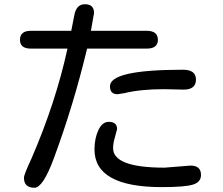

<svg xmlns="http://www.w3.org/2000/svg" viewBox="-20 -842 1040 896"><path d="M386.7 -615.2 385.7 -612.3Q323.2 -351.6 231.4 -103.5Q180.7 34.2 140.6 34.2Q91.8 34.2 91.8 -12.7Q91.8 -27.3 127.9 -104.5Q240.2 -364.3 294.9 -615.2H124Q73.2 -615.2 73.2 -656.2Q73.2 -698.2 124 -698.2H312.5L326.2 -767.6Q335 -822.3 376 -822.3Q418.9 -822.3 418.9 -781.2L404.3 -698.2H665Q716.8 -698.2 716.8 -656.2Q716.8 -615.2 665 -615.2ZM834 -516.6Q894.5 -516.6 894.5 -470.7Q894.5 -423.8 836.9 -423.8L745.1 -425.8Q635.7 -425.8 559.6 -407.2L528.3 -402.3Q493.2 -402.3 493.2 -439.5Q493.2 -516.6 834 -516.6ZM869.1 -69.3Q918 -69.3 918 -25.4Q918 7.8 880.4 19.5Q842.8 31.2 735.4 31.2Q420.9 31.2 420.9 -144.5Q420.9 -195.3 439 -234.4Q457 -273.4 487.3 -273.4Q526.4 -273.4 526.4 -239.3L515.6 -199.2Q507.8 -172.9 507.8 -150.4Q507.8 -59.6 748 -59.6Z"/></svg>

Font: MotoyaLMaru
Style: W3 mono
Weight: 400
Version: Version 1.01